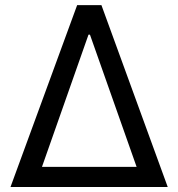

<svg xmlns="http://www.w3.org/2000/svg" viewBox="-20 -748 713 768"><path d="M22 0 288.6 -727.5H385.7L650.9 0ZM147.9 -80.6H526.4L339.8 -609.4H334Z"/></svg>

Font: Inter 18pt
Style: Regular
Weight: 400
Designer: Rasmus Andersson
Foundry: rsms
Version: Version 4.001;git-66647c0bb